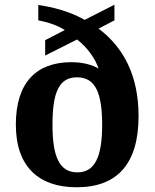

<svg xmlns="http://www.w3.org/2000/svg" viewBox="-20 -782 654 812"><path d="M304 10C475 10 566 -88 566 -291C566 -463 502 -582 397 -661L464 -696V-762L338 -698C273 -735 202 -752 142 -761V-696C179 -689 221 -676 254 -655L171 -612V-547L306 -615C352 -579 383 -533 397 -492C372 -507 332 -519 282 -519C133 -519 47 -432 47 -255C47 -76 145 10 304 10ZM307 -53C230 -53 202 -122 202 -254C202 -393 230 -455 306 -455C383 -455 412 -390 412 -254C412 -122 383 -53 307 -53Z"/></svg>

Font: Noto Serif Malayalam
Style: Bold
Weight: 700
Designer: Indian type Foundry, Jelle Bosma, Monotype Design Team
Foundry: Monotype Imaging Inc.
Version: Version 2.104